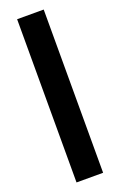

<svg xmlns="http://www.w3.org/2000/svg" viewBox="-161 -734 577 923"><g transform="rotate(-20 128.0 -272.5)"><path d="M196 -690V145H60V-690Z"/></g></svg>

Font: Trochut
Style: Bold
Weight: 700
Designer: Andreu Balius
Foundry: Andreu Balius
Version: Version 1.001